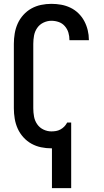

<svg xmlns="http://www.w3.org/2000/svg" viewBox="-20 -763 540 998"><path d="M250 215V8Q249 8 248.5 8Q248 8 247 8Q220 8 193.5 2.5Q167 -3 143.5 -16Q120 -29 101.5 -49.5Q83 -70 72 -94.5Q61 -119 56.5 -146Q52 -173 52 -200V-535Q52 -562 56.5 -589Q61 -616 72 -640.5Q83 -665 101.5 -685.5Q120 -706 143.5 -719Q167 -732 193.5 -737.5Q220 -743 247 -743Q273 -743 298 -738.5Q323 -734 346 -723Q369 -712 387.5 -694Q406 -676 418 -653.5Q430 -631 436 -606Q442 -581 442 -556Q442 -556 442 -555.5Q442 -555 442 -554H341Q341 -554 341 -554.5Q341 -555 341 -555Q341 -575 335.5 -593.5Q330 -612 317 -627Q304 -642 285.5 -648.5Q267 -655 247 -655Q226 -655 206 -645.5Q186 -636 173.5 -618Q161 -600 157 -578.5Q153 -557 153 -535V-200Q153 -178 157 -156.5Q161 -135 173.5 -117Q186 -99 206 -89.5Q226 -80 247 -80Q259 -80 271 -82Q283 -84 294 -90Q305 -96 313.5 -104.5Q322 -113 328 -124L329 -126H350V215Z"/></svg>

Font: Zed Mono Semibold
Style: Regular
Weight: 600
Monospace: yes
Designer: Belleve Invis
Foundry: Belleve Invis
Version: Version 1.0.0; ttfautohint (v1.8.4)